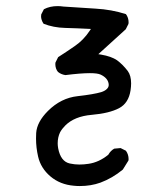

<svg xmlns="http://www.w3.org/2000/svg" viewBox="-20 -483 540 632"><path d="M242.7 129.4Q279.3 129.4 310.5 118.2Q350.1 103.5 384.3 75.2L402.8 45.4Q403.3 43 403.3 41Q403.3 25.4 394.5 13.2L377 4.4L356 6.3Q343.8 13.2 336.4 26.4Q305.7 51.3 271.5 56.2Q256.3 58.6 241 58.6Q225.6 58.6 210 55.2Q179.7 48.8 171.4 4.9Q169.9 -4.4 169.9 -11.2Q169.9 -31.2 177.7 -47.4Q184.1 -59.1 194.3 -69.3Q224.6 -100.1 282 -105Q339.4 -109.9 372.1 -127Q403.3 -143.6 409.7 -185.5Q411.6 -198.2 411.6 -208.5Q411.6 -234.4 400.4 -249.5Q383.8 -271 365.2 -284.7Q346.7 -297.4 313 -303.2L303.7 -304.7L394 -386.7L402.8 -404.3Q403.3 -406.7 403.3 -409.2Q403.3 -424.8 394.5 -436.5Q347.2 -451.7 294.4 -454.6Q241.7 -457.5 189 -461.4Q189 -461.4 189 -461.4Q178.2 -462.9 169.9 -462.9Q144 -462.9 124.5 -452.6L115.7 -435.5Q115.2 -432.6 115.2 -428.2Q115.2 -423.8 117.2 -417.5Q119.1 -411.1 123.5 -404.8Q155.8 -392.1 194.1 -391.1Q232.4 -390.1 279.3 -387.7L274.9 -381.3Q255.4 -351.6 226.8 -331.8Q198.2 -312 171.4 -294.9L162.6 -277.3Q162.1 -274.9 162.1 -272.5Q162.1 -256.8 170.9 -246.1Q181.6 -237.8 195.3 -235.8Q246.1 -242.2 275.9 -242.2Q301.3 -242.2 311.5 -237.3Q334 -226.6 337.4 -208.5Q337.9 -206.1 337.9 -203.6Q337.9 -195.8 331.5 -189.9Q325.2 -183.6 313 -179.7Q288.1 -172.4 235.8 -166.5Q180.7 -160.6 137.7 -117.7Q101.6 -81.5 99.1 -45.4Q98.6 -36.1 98.6 -26.9Q98.6 2.9 105.5 32.7Q114.3 70.8 146 97.7Q177.7 124.5 223.1 128.4Q232.9 129.4 242.7 129.4Z"/></svg>

Font: Bakudai
Style: Light
Weight: 300
Version: Version 1.48